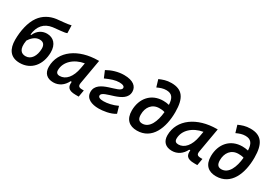

<svg xmlns="http://www.w3.org/2000/svg" viewBox="20 -1598 3476 2464"><g transform="rotate(30 1758.0 -366.0)"><path d="M257.8 9.8C430.2 9.8 535.6 -125 537.6 -305.7C539.1 -426.3 472.7 -492.2 377.4 -492.2C314 -492.2 245.1 -460.4 209 -376.5L197.3 -376C210.9 -504.4 277.3 -582.5 397.5 -599.6C460 -608.4 569.3 -612.3 598.6 -627.9L595.2 -741.7C539.1 -726.1 438.5 -722.2 385.3 -714.8C290.5 -701.7 208 -655.8 153.3 -579.6C87.9 -488.8 60.1 -349.1 60.1 -219.2C60.1 -85.4 115.7 9.8 257.8 9.8ZM280.3 -102.5C220.7 -102.5 164.6 -136.7 189.9 -281.7C215.8 -323.2 264.2 -379.9 333 -379.9C394.5 -379.9 415 -341.8 414.1 -288.1C412.1 -184.6 362.8 -102.5 280.3 -102.5Z M754.9 10.3C836.4 10.3 902.8 -34.7 942.9 -114.7H959C952.1 -44.9 967.3 4.9 1085.4 4.9H1131.3L1148.9 -96.2H1127C1071.8 -96.2 1058.1 -113.3 1066.4 -161.6L1129.4 -522.5H1118.2C827.1 -522.5 607.4 -370.1 607.4 -135.3C607.4 -43 661.1 10.3 754.9 10.3ZM786.6 -102.1C749.5 -102.1 730.5 -120.1 730.5 -156.2C730.5 -281.2 839.4 -379.4 986.3 -404.3L972.2 -325.7C947.3 -183.1 875.5 -102.1 786.6 -102.1Z M1426.8 9.8C1488.8 9.8 1597.2 -3.4 1668 -49.8L1638.7 -151.4C1570.8 -118.7 1492.2 -102.5 1435.1 -102.5C1380.4 -102.5 1355.5 -117.2 1355.5 -141.1C1355.5 -228.5 1697.3 -207 1697.3 -392.6C1697.3 -469.7 1637.7 -527.3 1499 -527.3C1412.1 -527.3 1322.3 -499 1252.4 -458.5L1294.4 -358.4C1373.5 -394 1436 -415 1491.7 -415C1547.9 -415 1571.3 -399.4 1571.3 -377C1571.3 -290 1231.4 -314.9 1231.4 -125C1231.4 -24.9 1326.7 9.8 1426.8 9.8Z M1994.1 9.8C2217.8 9.8 2305.2 -208.5 2305.2 -443.4C2305.2 -651.4 2237.3 -742.2 2077.1 -742.2C2003.4 -742.2 1954.1 -722.7 1903.3 -700.7L1935.1 -594.7C1980.5 -615.7 2019.5 -629.9 2065.4 -629.9C2150.9 -629.9 2182.1 -581.5 2187 -481.9C2158.7 -488.8 2129.4 -492.2 2100.1 -492.2C1923.3 -492.2 1812 -363.3 1810.5 -184.1C1809.6 -51.3 1881.8 9.8 1994.1 9.8ZM2184.1 -373.5C2170.4 -228 2117.2 -102.5 2009.3 -102.5C1960 -102.5 1936 -131.8 1936.5 -196.3C1936.5 -300.8 1995.1 -384.3 2104 -384.3C2128.9 -384.3 2155.8 -383.3 2184.1 -373.5Z M2512.7 10.3C2594.2 10.3 2660.6 -34.7 2700.7 -114.7H2716.8C2710 -44.9 2725.1 4.9 2843.3 4.9H2889.2L2906.7 -96.2H2884.8C2829.6 -96.2 2815.9 -113.3 2824.2 -161.6L2887.2 -522.5H2876C2585 -522.5 2365.2 -370.1 2365.2 -135.3C2365.2 -43 2418.9 10.3 2512.7 10.3ZM2544.4 -102.1C2507.3 -102.1 2488.3 -120.1 2488.3 -156.2C2488.3 -281.2 2597.2 -379.4 2744.1 -404.3L2730 -325.7C2705.1 -183.1 2633.3 -102.1 2544.4 -102.1Z M3166 9.8C3389.6 9.8 3477.1 -208.5 3477.1 -443.4C3477.1 -651.4 3409.2 -742.2 3249 -742.2C3175.3 -742.2 3126 -722.7 3075.2 -700.7L3106.9 -594.7C3152.3 -615.7 3191.4 -629.9 3237.3 -629.9C3322.8 -629.9 3354 -581.5 3358.9 -481.9C3330.6 -488.8 3301.3 -492.2 3272 -492.2C3095.2 -492.2 2983.9 -363.3 2982.4 -184.1C2981.4 -51.3 3053.7 9.8 3166 9.8ZM3356 -373.5C3342.3 -228 3289.1 -102.5 3181.2 -102.5C3131.8 -102.5 3107.9 -131.8 3108.4 -196.3C3108.4 -300.8 3167 -384.3 3275.9 -384.3C3300.8 -384.3 3327.6 -383.3 3356 -373.5Z"/></g></svg>

Font: Cascadia Mono SemiBold
Style: Italic
Weight: 600
Italic angle: -10°
Monospace: yes
Designer: Aaron Bell
Foundry: Saja Typeworks
Version: Version 2404.023